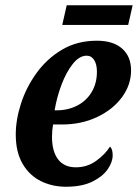

<svg xmlns="http://www.w3.org/2000/svg" viewBox="-20 -701 525 731"><path d="M231 10Q179 10 135.5 -11.5Q92 -33 66 -77.5Q40 -122 40 -189Q40 -245 60 -307Q80 -369 119.5 -423.5Q159 -478 216.5 -512Q274 -546 349 -546Q411 -546 445 -516Q479 -486 479 -433Q479 -378 444.5 -331Q410 -284 350 -255.5Q290 -227 215 -227H182Q178 -205 178 -180Q178 -125 201 -94.5Q224 -64 269 -64Q312 -64 346 -88.5Q380 -113 399 -143Q409 -133 409 -110Q409 -84 390 -56.5Q371 -29 331.5 -9.5Q292 10 231 10ZM196 -281Q239 -281 274 -299Q309 -317 329 -350.5Q349 -384 349 -428Q349 -456 338.5 -472.5Q328 -489 310 -489Q282 -489 257 -457.5Q232 -426 214 -378Q196 -330 188 -281ZM217 -606 234 -681H485L468 -606Z"/></svg>

Font: Noto Serif Condensed
Style: Bold Italic
Weight: 700
Width: 3
Italic angle: -12°
Designer: Monotype Design Team
Foundry: Monotype Imaging Inc.
Version: Version 2.014